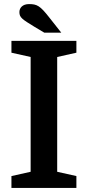

<svg xmlns="http://www.w3.org/2000/svg" viewBox="-20 -920 430 940"><path d="M220 -836C176 -892 161 -900 122 -900C90 -900 75 -881 75 -861C75 -834 88 -826 150 -788L197 -760H280ZM354 -662V-720H36V-662L130 -641V-79L36 -58V0H354V-58L260 -79V-641Z"/></svg>

Font: Domine
Style: Bold
Weight: 700
Designer: Pablo Impallari, Rodrigo Fuenzalida, Brenda Gallo
Foundry: Pablo Impallari, Rodrigo Fuenzalida, Brenda Gallo
Version: Version 2.000